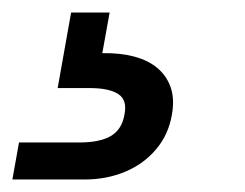

<svg xmlns="http://www.w3.org/2000/svg" viewBox="-99 -27 391 307"><path d="M76.3 -7 64.6 58Q93.5 57.5 116 63.6Q138.5 69.6 153.3 82.3Q168.1 95.1 174.2 113.6Q180.3 132.1 175.8 156.7Q170.3 188.5 150.6 211.7Q131 235 101.3 247.5Q71.7 260 35.9 260H-79.2L-68.6 200.8H28.4Q60.2 200.8 78 190.6Q95.7 180.4 99.9 156.7Q104.9 133.2 90.3 123.5Q75.7 113.8 43.8 113.8H-6.8L14.7 -7Z"/></svg>

Font: Poppins Variable
Style: Italic
Weight: 100
Italic angle: -10°
Designer: Jonny Pinhorn
Foundry: Indian Type Foundry
Version: Version 6.000